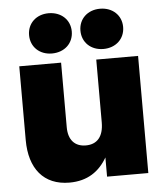

<svg xmlns="http://www.w3.org/2000/svg" viewBox="-53 -783 717 842"><g transform="rotate(-5 305.5 -362.0)"><path d="M219.2 11.7C298.8 11.7 351.1 -25.4 385.3 -84.5V0H566.9V-515.6H382.8V-239.3C382.8 -175.3 353.5 -144.5 304.7 -144.5C255.9 -144.5 228 -175.8 228 -231V-515.6H43.9V-190.9C43.9 -65.4 105.5 11.7 219.2 11.7ZM418.5 -559.1C473.1 -559.1 512.7 -595.7 512.7 -647.9C512.7 -699.7 473.1 -736.3 418.5 -736.3C363.8 -736.3 324.7 -699.7 324.7 -647.9C324.7 -595.7 363.8 -559.1 418.5 -559.1ZM191.9 -559.1C247.1 -559.1 286.6 -595.7 286.6 -647.9C286.6 -699.7 247.1 -736.3 191.9 -736.3C137.7 -736.3 98.6 -699.7 98.6 -647.9C98.6 -595.7 137.7 -559.1 191.9 -559.1Z"/></g></svg>

Font: Raveo Display Display ExtraBold
Style: Regular
Weight: 800
Designer: Jakub Foglar, Rasmus Andersson (Inter)
Foundry: Jakubfoglar.com
Version: Version 1.100;Glyphs 3.2.3 (3260)